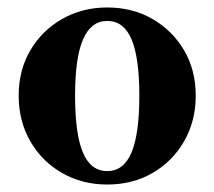

<svg xmlns="http://www.w3.org/2000/svg" viewBox="-20 -480 574 514"><path d="M267 14Q200 14 146 -17Q92 -48 61 -102Q30 -156 30 -224Q30 -292 61 -345Q92 -398 146 -429Q200 -460 267 -460Q335 -460 388.5 -429Q442 -398 473 -345Q504 -292 504 -224Q504 -156 473 -102Q442 -48 388.5 -17Q335 14 267 14ZM267 -22Q311 -22 332 -71.5Q353 -121 353 -224Q353 -326 332 -375Q311 -424 267 -424Q224 -424 202.5 -375Q181 -326 181 -224Q181 -121 202 -71.5Q223 -22 267 -22Z"/></svg>

Font: Baskervville
Style: Bold
Weight: 700
Version: Version 1.100